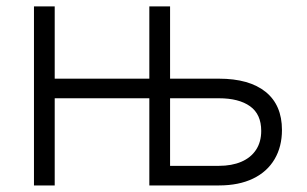

<svg xmlns="http://www.w3.org/2000/svg" viewBox="-20 -565 935 585"><path d="M498.2 -545.5V-325.3H647Q739.3 -325.3 789.2 -285.2Q839.1 -245 839.1 -169Q839.1 -118.3 816.8 -80.3Q794 -41.5 750.9 -20.8Q707.7 0 647 0H435V-265.6H146.7V0H83.5V-545.5H146.7V-325.3H435V-545.5ZM647 -59.7Q686.1 -59.7 715.2 -72.1Q744.3 -84.5 760.1 -108.5Q775.9 -132.5 775.9 -166.2Q775.9 -217 741.8 -241.3Q707.7 -265.6 647 -265.6H498.2V-59.7Z"/></svg>

Font: DeltaSans Light
Style: Regular
Weight: 300
Designer: Rasmus Andersson
Foundry: rsms
Version: Version 3.012